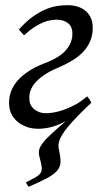

<svg xmlns="http://www.w3.org/2000/svg" viewBox="-20 -477 403 741"><path d="M16.6 -61Q12.7 -85.9 18.3 -110.1Q23.9 -134.3 40.3 -156.5Q56.6 -178.7 84.5 -198.2Q112.3 -217.8 153.3 -233.4Q209 -254.4 233.6 -282.5Q258.3 -310.5 259.3 -343.8Q260.3 -373 243.2 -387Q226.1 -400.9 199.7 -400.9Q189.9 -400.9 177.2 -399.2Q164.6 -397.5 148.9 -391.4Q133.3 -385.3 114.3 -373.3Q95.2 -361.3 72.8 -340.8L52.7 -362.8Q82.5 -396.5 110.6 -415.5Q138.7 -434.6 162.8 -443.6Q187 -452.6 207 -454.8Q227.1 -457 241.7 -457Q261.2 -457 278.8 -451.7Q296.4 -446.3 309.6 -435.5Q322.8 -424.8 330.3 -408.4Q337.9 -392.1 337.9 -370.1Q337.9 -342.8 329.1 -320.6Q320.3 -298.3 303.7 -279.8Q287.1 -261.2 262.2 -245.6Q237.3 -230 205.1 -216.3Q167 -200.2 144 -183.1Q121.1 -166 109.1 -148.9Q97.2 -131.8 94.5 -115Q91.8 -98.1 94.7 -83Q96.2 -75.7 100.8 -68.1Q105.5 -60.5 113.5 -54.2Q121.6 -47.9 132.6 -43.9Q143.6 -40 157.7 -40Q168.5 -40 186 -42.7Q203.6 -45.4 224.9 -52.7Q246.1 -60.1 269.5 -72.5Q293 -85 315.9 -105Q320.3 -101.6 325.2 -93.8Q330.1 -85.9 332.5 -80.6Q301.8 -51.8 280 -29.3Q258.3 -6.8 243.9 10.5Q229.5 27.8 221.2 41.3Q212.9 54.7 209.2 65.2Q205.6 75.7 205.6 84.2Q205.6 92.8 207.5 101.1Q213.9 129.4 213.6 147.7Q213.4 166 201.2 180.9Q189 195.8 162.6 210Q136.2 224.1 90.3 244.1Q87.4 240.2 84.5 235.4Q81.5 230.5 80.1 226.6Q104 214.8 117.7 207Q131.3 199.2 137 189.7Q142.6 180.2 140.9 166.7Q139.2 153.3 132.8 130.4Q128.9 116.2 130.6 104.2Q132.3 92.3 143.1 77.4Q153.8 62.5 175.8 42Q197.8 21.5 233.9 -9.3Q201.2 7.8 175.5 13.9Q149.9 20 127.9 20Q104.5 20 85.2 13.4Q65.9 6.8 51.5 -4.2Q37.1 -15.1 28.1 -30Q19 -44.9 16.6 -61Z"/></svg>

Font: Gentium Plus CyrE
Style: Italic
Weight: 400
Italic angle: -8°
Designer: J. Victor Gaultney, Annie Olsen, Iska Routamaa, Becca Hirsbrunner
Foundry: SIL International
Version: Version 5.000